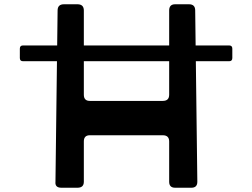

<svg xmlns="http://www.w3.org/2000/svg" viewBox="-20 -880 1182 900"><path d="M373 -593V-436Q373 -407 401 -407H743Q773 -407 773 -436V-593ZM1054 -667Q1069 -667 1069 -652V-608Q1069 -593 1054 -593H898L905 -28Q905 0 877 0H801Q773 0 773 -28V-217Q773 -246 743 -246H401Q373 -246 373 -217V-28Q373 0 343 0H268Q237 0 240 -28L247 -593H88Q73 -593 73 -608V-652Q73 -667 88 -667H248L250 -831Q250 -860 280 -860H343Q373 -860 373 -831V-667H773V-831Q773 -860 801 -860H866Q895 -860 895 -831L897 -667Z"/></svg>

Font: OpenDyslexic 3
Style: Regular
Weight: 400
Designer: Abelardo Gonzalez
Version: Version 1.000;PS 001.001;hotconv 1.0.56